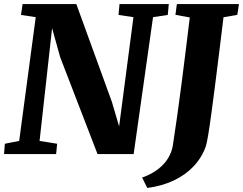

<svg xmlns="http://www.w3.org/2000/svg" viewBox="-23 -763 1204 951"><path d="M-3 0 1 -51 72 -65 154 -678 81 -689 89 -743H355L531 -259L567 -137L638 -678L564 -689L569 -743H813L808 -689L735 -678L639 0H460L275 -480L235 -623.5L173 -65L260 -51L255 0ZM706.5 168 681 116.5Q727.5 100 759.5 75.2Q791.5 50.5 809.8 20.2Q828 -10 833 -42Q844 -113 855 -191Q866 -269 876.5 -350.8Q887 -432.5 897.2 -514.8Q907.5 -597 917 -676.5L846 -689.5L853 -743H1160.5L1152.5 -689.5L1084 -677.5Q1074 -595 1063.5 -510Q1053 -425 1043 -346.2Q1033 -267.5 1024.2 -202.8Q1015.5 -138 1008.2 -94.5Q1001 -51 996 -37Q976 18.5 935.5 61.2Q895 104 837 131.2Q779 158.5 706.5 168Z"/></svg>

Font: Merriweather Light 18pt Black
Style: Italic
Weight: 900
Italic angle: -7.8°
Version: Version 2.101